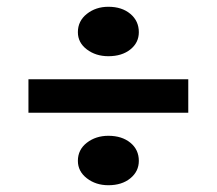

<svg xmlns="http://www.w3.org/2000/svg" viewBox="-20 -594 640 567"><path d="M300 -47Q263 -47 236.5 -67.5Q210 -88 210 -119Q210 -152 236.5 -172.5Q263 -193 300 -193Q340 -193 365 -172.5Q390 -152 390 -119Q390 -88 365 -67.5Q340 -47 300 -47ZM300 -428Q263 -428 236.5 -448Q210 -468 210 -499Q210 -532 236.5 -553Q263 -574 300 -574Q340 -574 365 -553Q390 -532 390 -499Q390 -468 365 -448Q340 -428 300 -428ZM536 -360V-261H64V-360Z"/></svg>

Font: BioRhyme SemiBold
Style: Regular
Weight: 600
Designer: Aoife Mooney
Foundry: Aoife Mooney Type
Version: Version 1.600;gftools[0.9.33]